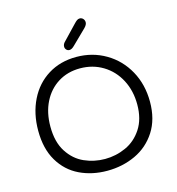

<svg xmlns="http://www.w3.org/2000/svg" viewBox="-129 -1033 1051 1137"><g transform="rotate(-15 396.0 -465.0)"><path d="M54 -343Q54 -448 95 -531Q136 -614 211 -660.5Q286 -707 384 -707Q483 -707 564 -659.5Q645 -612 691.5 -528Q738 -444 738 -338Q738 -231 690 -156.5Q642 -82 562.5 -45Q483 -8 389 -8Q296 -8 220 -44.5Q144 -81 99 -156.5Q54 -232 54 -343ZM661 -342Q661 -426 626 -493Q591 -560 528.5 -598Q466 -636 388 -636Q312 -636 253.5 -599.5Q195 -563 162.5 -498Q130 -433 130 -348Q130 -253 169 -192.5Q208 -132 268 -105.5Q328 -79 394 -79Q461 -79 522 -106.5Q583 -134 622 -193.5Q661 -253 661 -342ZM331 -784Q331 -800 345 -813L426 -898Q438 -911 446 -916.5Q454 -922 463 -922Q475 -922 483.5 -913Q492 -904 492 -891Q492 -876 475 -859L387 -773Q371 -757 357 -757Q346 -757 338.5 -765Q331 -773 331 -784Z"/></g></svg>

Font: Mali
Style: Regular
Weight: 400
Version: Version 1.000; ttfautohint (v1.6)